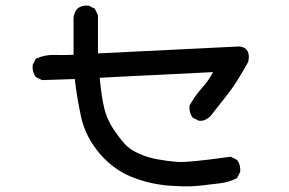

<svg xmlns="http://www.w3.org/2000/svg" viewBox="-20 -651 1040 692"><path d="M615.7 19.5Q537.1 17.6 464.8 -9.3Q428.2 -22.5 397.2 -44.4Q366.2 -66.4 340.3 -96.4Q314.5 -126.5 297.6 -159.4Q280.8 -192.4 272.5 -228Q269 -245.1 265.6 -262.2Q262.2 -279.3 259.3 -296.6Q256.3 -314 253.9 -331.3Q251.5 -348.6 249.5 -366.2L132.8 -362.3H131.3L130.4 -362.8L110.8 -372.6L109.4 -373.5L108.4 -374.5Q95.7 -391.6 97.7 -415.5V-416.5L98.1 -417.5L107.9 -437L108.9 -439L110.8 -439.9Q141.1 -454.1 178.7 -453.1Q189.9 -452.6 201.2 -452.6Q212.4 -452.6 223.4 -452.9Q234.4 -453.1 245.1 -453.6V-586.9V-587.4Q247.1 -605 257.8 -618.7L258.3 -619.1L258.8 -619.6Q274.4 -632.8 298.3 -630.9H299.3L300.3 -630.4L319.8 -620.6L321.8 -619.6L322.8 -617.7L332.5 -597.2L333 -596.2V-594.7V-458.5L839.4 -483.4H839.8Q840.8 -483.4 841.8 -483.4Q842.8 -483.4 843.5 -483.2Q844.2 -482.9 845.2 -482.9Q846.2 -482.9 846.9 -482.9Q847.7 -482.9 848.6 -482.7Q849.6 -482.4 850.1 -482.4Q867.2 -478.5 873.3 -464.6Q879.4 -450.7 875 -429.7L874.5 -428.7V-427.7Q855.5 -393.6 838.4 -366Q821.3 -338.4 805.7 -317.9Q773.9 -276.9 739.7 -233.9V-233.4H739.3Q719.7 -213.4 697.8 -215.8H696.8L695.8 -216.3L676.3 -226.1L674.8 -227.1L673.8 -228Q661.1 -245.1 663.1 -269V-270L663.6 -271.5Q672.9 -288.1 684.3 -304.4Q695.8 -320.8 709.5 -335.9Q721.2 -348.6 730.7 -362.5Q740.2 -376.5 748 -391.1Q643.1 -385.7 543.5 -380.9Q509.3 -379.4 475.3 -377.7Q441.4 -376 407.5 -374.3Q373.5 -372.6 339.4 -370.6Q345.2 -304.7 355.5 -262.2Q365.7 -218.3 393.6 -178.7Q421.4 -138.7 438.5 -123.5Q455.6 -108.4 482.9 -96.2Q510.7 -84 545.9 -77.1Q582 -70.3 619.6 -67.4Q657.2 -64.5 809.6 -85.9H811.5L813 -85.4L832.5 -75.7L834 -74.7L835 -73.7Q847.7 -56.6 845.7 -32.7V-31.7L845.2 -30.8L835.4 -11.2L834.5 -9.3L832.5 -8.3Q804.7 5.9 771.5 9.8Q739.7 13.7 700.7 18.1Q661.1 22.5 615.7 19.5Z"/></svg>

Font: NaikaiFont
Style: SemiBold
Weight: 600
Version: Version 1.89